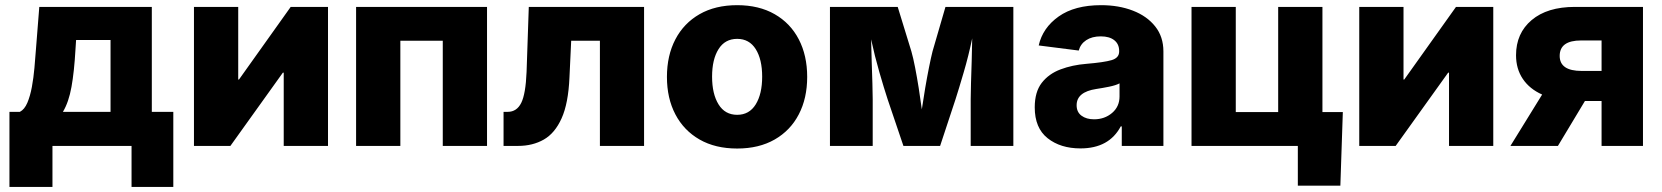

<svg xmlns="http://www.w3.org/2000/svg" viewBox="-20 -573 6528 754"><path d="M17.1 161.1V-133.8H58.1Q76.2 -143.1 87.4 -169.4Q98.6 -195.8 105.2 -231.7Q111.8 -267.6 115.2 -306.2Q118.7 -344.7 121.1 -378.9L134.3 -545.9H576.2V-133.8H660.6V161.1H496.6V0H186V161.1ZM227.1 -133.8H414.1V-416H278.8L276.4 -378.9Q271.5 -291.5 260.7 -231.7Q250 -171.9 227.1 -133.8Z M1268.1 0H1094.2V-287.6H1090.8L884.8 0H741.7V-545.9H915.5V-260.7H918.5L1121.6 -545.9H1268.1Z M1892.6 -545.9V0H1718.8V-413.1H1552.2V0H1378.4V-545.9Z M1957.5 0V-133.8H1974.1Q2009.3 -133.8 2026.9 -168.9Q2044.4 -204.1 2047.9 -290.5L2056.6 -545.9H2509.3V0H2335.9V-413.1H2223.1L2216.3 -268.6Q2211.9 -167 2185.5 -108.4Q2159.2 -49.8 2115.5 -24.9Q2071.8 0 2014.6 0Z M2875 10.3Q2789.1 10.3 2727.3 -25.1Q2665.5 -60.5 2632.3 -123.8Q2599.1 -187 2599.1 -271Q2599.1 -355 2632.3 -418.5Q2665.5 -481.9 2727.3 -517.3Q2789.1 -552.7 2875 -552.7Q2960.4 -552.7 3022.2 -517.3Q3084 -481.9 3116.9 -418.5Q3149.9 -355 3149.9 -271Q3149.9 -187 3116.9 -123.8Q3084 -60.5 3022.2 -25.1Q2960.4 10.3 2875 10.3ZM2875 -122.1Q2922.4 -122.1 2947.8 -163.1Q2973.1 -204.1 2973.1 -272Q2973.1 -339.8 2947.8 -380.1Q2922.4 -420.4 2875 -420.4Q2827.1 -420.4 2801.8 -380.1Q2776.4 -339.8 2776.4 -272Q2776.4 -204.1 2801.8 -163.1Q2827.1 -122.1 2875 -122.1Z M3239.3 0V-545.9H3505.4L3559.1 -371.1Q3566.4 -345.7 3573.7 -307.9Q3581.1 -270 3587.9 -227.1Q3594.7 -184.1 3600.1 -143.6Q3606 -184.1 3613.3 -227.1Q3620.6 -270 3628.2 -307.9Q3635.7 -345.7 3642.1 -371.1L3692.9 -545.9H3959.5V0H3792V-183.1Q3792 -206.5 3793.2 -246.3Q3794.4 -286.1 3795.9 -332.5Q3797.4 -378.9 3797.9 -422.4Q3783.7 -354 3764.6 -289.1Q3745.6 -224.1 3732.4 -183.1L3671.9 0H3527.8L3465.8 -183.1Q3451.7 -226.1 3433.3 -289.6Q3415 -353 3400.9 -418.5Q3401.9 -375.5 3403.3 -329.8Q3404.8 -284.2 3406 -245.4Q3407.2 -206.5 3407.2 -183.1V0Z M4223.1 9.8Q4144.5 9.8 4094 -30.3Q4043.5 -70.3 4043.5 -151.4Q4043.5 -211.9 4071 -247.6Q4098.6 -283.2 4144.8 -300.5Q4190.9 -317.9 4246.1 -322.3Q4315.9 -328.1 4345.5 -336.9Q4375 -345.7 4375 -370.6V-373Q4375 -399.9 4356 -415Q4336.9 -430.2 4302.7 -430.2Q4268.6 -430.2 4245.8 -415.3Q4223.1 -400.4 4216.3 -374.5L4059.1 -394.5Q4074.7 -463.9 4137.5 -508.3Q4200.2 -552.7 4304.2 -552.7Q4373.5 -552.7 4429 -531.2Q4484.4 -509.8 4516.6 -469.2Q4548.8 -428.7 4548.8 -371.1V0H4385.3V-76.7H4381.3Q4335.4 9.8 4223.1 9.8ZM4276.4 -104.5Q4317.9 -104.5 4347.2 -129.4Q4376.5 -154.3 4376.5 -194.3V-245.6Q4361.8 -237.8 4335.2 -232.4Q4308.6 -227.1 4285.2 -223.6Q4208 -211.9 4208 -159.7Q4208 -132.8 4227.1 -118.7Q4246.1 -104.5 4276.4 -104.5Z M4659.2 0V-545.9H4833V-132.8H4999.5V-545.9H5173.3V0ZM5076.7 156.2V0H5031.7V-132.8H5253.4L5243.7 156.2Z M5844.2 0H5670.4V-287.6H5667L5460.9 0H5317.9V-545.9H5491.7V-260.7H5494.6L5697.8 -545.9H5844.2Z M6432.1 0H6269.5V-176.3H6204.1L6098.1 0H5911.6L6036.1 -201.7Q5986.8 -223.6 5960.2 -263.2Q5933.6 -302.7 5933.6 -356Q5933.6 -442.4 5994.9 -494.1Q6056.2 -545.9 6164.6 -545.9H6432.1ZM6269.5 -294.4V-414.1H6189Q6105 -414.1 6105 -353.5Q6105 -294.4 6191.4 -294.4Z"/></svg>

Font: Inter Extra Bold
Style: Regular
Weight: 800
Designer: Rasmus Andersson
Foundry: rsms
Version: Version 4.000;git-3c8e0fc